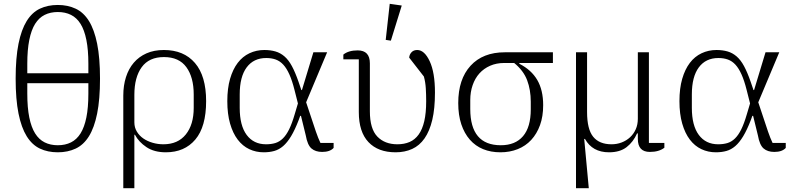

<svg xmlns="http://www.w3.org/2000/svg" viewBox="-20 -786 4163 1006"><path d="M283 12Q230 12 189 -7.5Q148 -27 120 -72Q92 -117 77 -191Q62 -265 62 -374Q62 -483 77 -557Q92 -631 120 -676Q148 -721 189 -740.5Q230 -760 283 -760Q335 -760 376.5 -740.5Q418 -721 446 -676Q474 -631 489 -557Q504 -483 504 -374Q504 -265 489 -191Q474 -117 446 -72Q418 -27 376.5 -7.5Q335 12 283 12ZM283 -25Q322 -25 352 -40Q382 -55 402 -87Q422 -119 432.5 -170.5Q443 -222 443 -296V-350H123V-296Q123 -222 133.5 -170.5Q144 -119 164 -87Q184 -55 214 -40Q244 -25 283 -25ZM123 -402H443V-452Q443 -525 432.5 -577Q422 -629 402 -661Q382 -693 352 -708Q322 -723 283 -723Q244 -723 214 -708Q184 -693 164 -661Q144 -629 133.5 -577Q123 -525 123 -452Z M626 -285Q626 -338 640 -382Q654 -426 681 -457.5Q708 -489 747.5 -506.5Q787 -524 839 -524Q943 -524 1001.5 -456Q1060 -388 1060 -256Q1060 -122 1003.5 -55Q947 12 849 12Q788 12 747.5 -15Q707 -42 687 -80H684V200H626ZM836 -30Q912 -30 953.5 -81.5Q995 -133 995 -221V-291Q995 -381 956.5 -434Q918 -487 839 -487Q761 -487 722.5 -434Q684 -381 684 -289V-145Q684 -118 697 -96.5Q710 -75 731 -60.5Q752 -46 779.5 -38Q807 -30 836 -30Z M1728 -11Q1709 10 1668 10Q1633 10 1612 -8Q1591 -26 1582 -77L1557 -179H1553L1545 -157Q1525 -105 1505 -72Q1485 -39 1463.5 -20.5Q1442 -2 1417 5Q1392 12 1362 12Q1321 12 1286 -4.5Q1251 -21 1225.5 -54.5Q1200 -88 1185.5 -138.5Q1171 -189 1171 -256Q1171 -323 1185.5 -373Q1200 -423 1225.5 -456.5Q1251 -490 1287 -507Q1323 -524 1365 -524Q1397 -524 1423 -516.5Q1449 -509 1470.5 -490.5Q1492 -472 1509.5 -439.5Q1527 -407 1544 -358L1559 -314H1562L1622 -512H1694L1584 -250L1635 -97Q1641 -80 1647 -64.5Q1653 -49 1659 -37H1728ZM1523 -315Q1511 -363 1496.5 -395.5Q1482 -428 1464.5 -447Q1447 -466 1425 -474Q1403 -482 1375 -482Q1309 -482 1272.5 -433Q1236 -384 1236 -291V-221Q1236 -128 1272.5 -79Q1309 -30 1374 -30Q1401 -30 1422.5 -36.5Q1444 -43 1462 -60.5Q1480 -78 1495 -108.5Q1510 -139 1524 -187L1541 -244Z M1779 -500Q1806 -522 1854 -522Q1918 -522 1918 -454V-203Q1918 -111 1957 -70.5Q1996 -30 2062 -30Q2098 -30 2126 -42Q2154 -54 2173.5 -81Q2193 -108 2203 -151Q2213 -194 2213 -256Q2213 -291 2211 -323.5Q2209 -356 2201 -385L2124 -484Q2125 -500 2136 -512Q2147 -524 2166 -524Q2204 -524 2231.5 -465Q2259 -406 2259 -301Q2259 -217 2245 -158Q2231 -99 2204.5 -61Q2178 -23 2139.5 -5.5Q2101 12 2053 12Q1961 12 1910.5 -41.5Q1860 -95 1860 -199V-475H1779ZM2001 -577 2022 -766 2085 -757 2028 -573Z M2701 -456V-452Q2764 -420 2795 -367Q2826 -314 2826 -235Q2826 -176 2809.5 -130.5Q2793 -85 2763.5 -53Q2734 -21 2692.5 -4.5Q2651 12 2602 12Q2552 12 2511.5 -4.5Q2471 -21 2442 -54Q2413 -87 2397 -135Q2381 -183 2381 -246Q2381 -371 2445.5 -441.5Q2510 -512 2625 -512H2877V-456ZM2604 -25Q2680 -25 2720.5 -72.5Q2761 -120 2761 -213V-253Q2761 -315 2742 -365.5Q2723 -416 2674 -456H2622Q2581 -456 2548 -441.5Q2515 -427 2492 -401.5Q2469 -376 2456.5 -340Q2444 -304 2444 -262V-215Q2444 -25 2604 -25Z M2998 -512H3056V-199Q3056 -109 3088 -69.5Q3120 -30 3184 -30Q3212 -30 3237 -39.5Q3262 -49 3281 -66.5Q3300 -84 3311 -108.5Q3322 -133 3322 -164V-512H3380V-37H3461V-12Q3433 10 3385 10Q3322 10 3322 -58V-87H3318Q3298 -42 3263 -15Q3228 12 3171 12Q3084 12 3045 -58H3041L3065 200H2998Z M4097 -11Q4078 10 4037 10Q4002 10 3981 -8Q3960 -26 3951 -77L3926 -179H3922L3914 -157Q3894 -105 3874 -72Q3854 -39 3832.5 -20.5Q3811 -2 3786 5Q3761 12 3731 12Q3690 12 3655 -4.5Q3620 -21 3594.5 -54.5Q3569 -88 3554.5 -138.5Q3540 -189 3540 -256Q3540 -323 3554.5 -373Q3569 -423 3594.5 -456.5Q3620 -490 3656 -507Q3692 -524 3734 -524Q3766 -524 3792 -516.5Q3818 -509 3839.5 -490.5Q3861 -472 3878.5 -439.5Q3896 -407 3913 -358L3928 -314H3931L3991 -512H4063L3953 -250L4004 -97Q4010 -80 4016 -64.5Q4022 -49 4028 -37H4097ZM3892 -315Q3880 -363 3865.5 -395.5Q3851 -428 3833.5 -447Q3816 -466 3794 -474Q3772 -482 3744 -482Q3678 -482 3641.5 -433Q3605 -384 3605 -291V-221Q3605 -128 3641.5 -79Q3678 -30 3743 -30Q3770 -30 3791.5 -36.5Q3813 -43 3831 -60.5Q3849 -78 3864 -108.5Q3879 -139 3893 -187L3910 -244Z"/></svg>

Font: IBM Plex Serif Light
Style: Regular
Weight: 300
Designer: Mike Abbink, Paul van der Laan, Pieter van Rosmalen
Foundry: Bold Monday
Version: Version 3.001